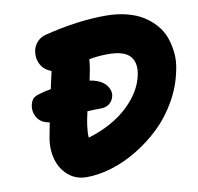

<svg xmlns="http://www.w3.org/2000/svg" viewBox="-80 -792 915 886"><g transform="rotate(-10 377.5 -349.5)"><path d="M256.8 9.8Q204.6 9.8 168.7 -22.5Q132.8 -54.7 120.8 -104Q108.9 -153.3 120.1 -208Q124 -229 131.8 -269Q92.8 -274.4 75.2 -301.5Q57.6 -328.6 64 -361.8Q67.9 -379.4 77.1 -389.9Q86.4 -400.4 106.9 -405.8Q134.8 -414.6 163.1 -418.9Q166 -432.1 172.1 -459.7Q178.2 -487.3 181.2 -501Q146.5 -513.2 131.3 -543Q116.2 -572.8 123 -606.9Q127 -627.4 142.8 -645.5Q158.7 -663.6 183.1 -669.9Q338.4 -709 470.2 -709Q522.9 -709 567.9 -697.8Q612.8 -686.5 645.3 -666.3Q677.7 -646 702.1 -617.7Q726.6 -589.4 738.3 -555.4Q750 -521.5 753.7 -482.9Q757.3 -444.3 748 -403.8Q733.9 -331.1 696 -264.6Q658.2 -198.2 606.9 -149.2Q555.7 -100.1 495.4 -63.7Q435.1 -27.3 373.8 -8.8Q312.5 9.8 256.8 9.8ZM299.8 -227.1Q294.9 -190.4 296.9 -168Q413.6 -203.6 484.1 -270.8Q554.7 -337.9 569.8 -414.1Q581.1 -470.2 553.5 -501.2Q525.9 -532.2 451.2 -532.2Q404.3 -532.2 361.8 -523.9V-517.1Q357.9 -477.1 346.2 -426.8Q397.9 -418.5 420.2 -392.1Q442.4 -365.7 437 -339.8Q432.6 -317.4 416.3 -304.2Q399.9 -291 376 -291Q350.1 -291 312 -289.1Q303.2 -250 299.8 -227.1Z"/></g></svg>

Font: Shantell Sans Normal
Style: Italic
Weight: 800
Italic angle: -11.31°
Designer: Stephen Nixon, Anya Danilova, Shantell Martin
Foundry: Arrow Type
Version: Version 1.006;[559af2be0]